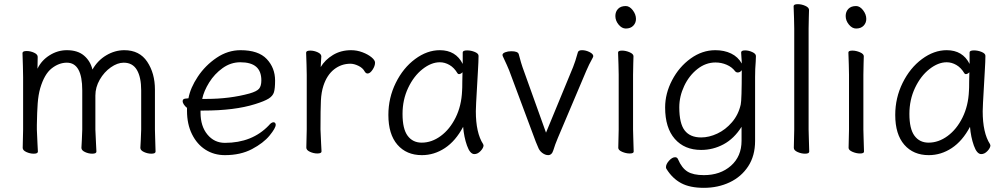

<svg xmlns="http://www.w3.org/2000/svg" viewBox="-20 -727 4838 922"><path d="M574 -426Q544 -426 512 -403.5Q480 -381 459 -344.5Q438 -308 438 -268V-105Q438 -102 441 -39L443 1Q443 11 423 11Q405 11 388 3Q371 -5 371 -17L373 -54Q375 -90 375 -105V-293Q375 -426 301 -426Q263 -426 228 -398.5Q193 -371 173 -303Q164 -271 161 -230.5Q158 -190 157 -127V-105Q157 -100 160 -37Q162 -7 162 1Q162 11 142 11Q124 11 106.5 3Q89 -5 89 -17L91 -105V-356L90 -409L88 -472Q88 -482 108 -482Q126 -482 143.5 -474Q161 -466 161 -454L160 -397Q179 -437 218 -461.5Q257 -486 301 -486Q353 -486 383.5 -460Q414 -434 424 -393Q449 -437 490.5 -461.5Q532 -486 577 -486Q650 -486 687 -430.5Q724 -375 724 -297V-105L725 -67L727 1Q727 11 707 11Q689 11 671.5 3Q654 -5 654 -17L656 -54Q658 -90 658 -105V-293Q658 -356 637.5 -391Q617 -426 574 -426Z M1060 -41Q1191 -41 1271 -125Q1283 -140 1294 -140Q1298 -140 1301 -136.5Q1304 -133 1304 -128Q1304 -112 1274.5 -76Q1245 -40 1190 -11Q1135 18 1060 18Q1008 18 967 -8Q926 -34 902 -82.5Q878 -131 878 -195V-209Q869 -216 863 -225Q857 -234 857 -241Q857 -254 876 -254L885 -255Q894 -305 930 -359Q966 -413 1020 -449.5Q1074 -486 1135 -486Q1221 -486 1261 -443.5Q1301 -401 1301 -340Q1301 -302 1295.5 -284Q1290 -266 1270 -253.5Q1250 -241 1205 -227Q1107 -196 956 -196H943V-186Q943 -121 976 -81Q1009 -41 1060 -41ZM971 -252Q1083 -252 1178 -278Q1213 -288 1224 -301Q1235 -314 1235 -341Q1235 -385 1210 -406.5Q1185 -428 1134 -428Q1088 -428 1049 -400Q1010 -372 984.5 -331Q959 -290 951 -252Z M1452 -416 1450 -474Q1450 -484 1470 -484Q1488 -484 1505.5 -476Q1523 -468 1523 -456Q1523 -446 1521.5 -431.5Q1520 -417 1520 -405Q1541 -440 1579 -463Q1617 -486 1666 -486Q1694 -486 1720.5 -476Q1747 -466 1764 -452Q1781 -438 1781 -426Q1781 -410 1769 -392Q1757 -374 1745 -374Q1737 -374 1731 -384Q1722 -401 1701 -411Q1680 -421 1663 -421Q1619 -421 1584.5 -394Q1550 -367 1533 -315Q1523 -284 1521 -244Q1519 -204 1519 -106Q1519 -101 1522 -38Q1524 -8 1524 0Q1524 10 1504 10Q1486 10 1468.5 2Q1451 -6 1451 -18L1453 -106V-367Z M2271 -314Q2265 -214 2265 -193Q2265 -89 2300 -35Q2302 -31 2302 -29Q2302 -17 2288 -2Q2274 13 2258 13Q2237 13 2222.5 -28Q2208 -69 2204 -118Q2168 -50 2116.5 -16Q2065 18 2006 18Q1932 18 1888.5 -32Q1845 -82 1845 -175Q1845 -257 1880.5 -329Q1916 -401 1973.5 -443.5Q2031 -486 2092 -486Q2169 -486 2202 -420V-475Q2202 -485 2223 -485Q2242 -485 2260 -477.5Q2278 -470 2278 -459V-457Q2278 -434 2275 -385Q2272 -336 2271 -314ZM2005 -42Q2053 -42 2096.5 -74Q2140 -106 2168 -162.5Q2196 -219 2199 -291Q2200 -301 2200 -335L2201 -380Q2192 -371 2184 -371Q2180 -371 2177 -375Q2161 -402 2138.5 -415Q2116 -428 2092 -428Q2051 -428 2009 -395Q1967 -362 1940 -305Q1913 -248 1913 -180Q1913 -108 1937.5 -75Q1962 -42 2005 -42Z M2755 -476Q2758 -486 2775 -486Q2793 -486 2811 -477Q2829 -468 2829 -457Q2829 -455 2827 -451Q2807 -415 2795 -386L2659 -65Q2645 -32 2637 -5Q2630 18 2612 18Q2602 18 2592 12.5Q2582 7 2575 -1Q2570 -7 2567 -13Q2564 -19 2561 -27L2553 -46L2425 -389Q2418 -407 2394 -458Q2393 -460 2393 -463Q2393 -471 2406 -476Q2419 -481 2435 -481Q2467 -481 2471 -467Q2484 -418 2489 -405L2602 -90L2732 -405Q2742 -429 2755 -476Z M2985 -590Q2966 -590 2950.5 -609Q2935 -628 2935 -650Q2935 -671 2948 -684.5Q2961 -698 2985 -698Q3003 -698 3018.5 -678Q3034 -658 3034 -636Q3034 -617 3021 -603.5Q3008 -590 2985 -590ZM2967 -484Q2985 -484 3003.5 -476Q3022 -468 3022 -457Q3022 -436 3021 -421L3020 -368V-105L3021 -67L3023 1Q3023 10 3004 10Q2986 10 2967.5 2Q2949 -6 2949 -17L2951 -105V-368L2950 -417L2948 -475Q2948 -484 2967 -484Z M3347 -7Q3267 -7 3220.5 -60Q3174 -113 3174 -211Q3174 -278 3207.5 -342Q3241 -406 3296.5 -446Q3352 -486 3415 -486Q3458 -486 3491 -470Q3524 -454 3542 -422Q3542 -436 3540.5 -451Q3539 -466 3539 -475Q3539 -485 3558 -485Q3575 -485 3592.5 -477Q3610 -469 3610 -458V-457L3609 -431Q3606 -397 3606 -358V-50Q3606 21 3573 71.5Q3540 122 3484 148.5Q3428 175 3360 175Q3293 175 3251 152.5Q3209 130 3181 85Q3178 81 3178 76Q3178 61 3193 44.5Q3208 28 3222 28Q3232 28 3236 38Q3254 80 3281.5 97Q3309 114 3360 114Q3439 114 3490 69Q3541 24 3541 -51V-118Q3505 -61 3454.5 -34Q3404 -7 3347 -7ZM3347 -67Q3385 -67 3424.5 -85.5Q3464 -104 3495 -140Q3526 -176 3537 -225Q3542 -246 3542 -390Q3534 -379 3523 -379Q3515 -379 3510 -385Q3495 -405 3469.5 -416Q3444 -427 3416 -427Q3369 -427 3329 -395.5Q3289 -364 3265.5 -314Q3242 -264 3242 -212Q3242 -134 3268 -100.5Q3294 -67 3347 -67Z M3793 -639 3791 -697Q3791 -707 3811 -707Q3829 -707 3847 -699Q3865 -691 3865 -679Q3865 -658 3864 -643L3863 -590V-105L3864 -67L3866 1Q3866 11 3846 11Q3828 11 3810 3Q3792 -5 3792 -17L3794 -105V-590Z M4091 -590Q4072 -590 4056.5 -609Q4041 -628 4041 -650Q4041 -671 4054 -684.5Q4067 -698 4091 -698Q4109 -698 4124.5 -678Q4140 -658 4140 -636Q4140 -617 4127 -603.5Q4114 -590 4091 -590ZM4073 -484Q4091 -484 4109.5 -476Q4128 -468 4128 -457Q4128 -436 4127 -421L4126 -368V-105L4127 -67L4129 1Q4129 10 4110 10Q4092 10 4073.5 2Q4055 -6 4055 -17L4057 -105V-368L4056 -417L4054 -475Q4054 -484 4073 -484Z M4705 -314Q4699 -214 4699 -193Q4699 -89 4734 -35Q4736 -31 4736 -29Q4736 -17 4722 -2Q4708 13 4692 13Q4671 13 4656.5 -28Q4642 -69 4638 -118Q4602 -50 4550.5 -16Q4499 18 4440 18Q4366 18 4322.5 -32Q4279 -82 4279 -175Q4279 -257 4314.5 -329Q4350 -401 4407.5 -443.5Q4465 -486 4526 -486Q4603 -486 4636 -420V-475Q4636 -485 4657 -485Q4676 -485 4694 -477.5Q4712 -470 4712 -459V-457Q4712 -434 4709 -385Q4706 -336 4705 -314ZM4439 -42Q4487 -42 4530.5 -74Q4574 -106 4602 -162.5Q4630 -219 4633 -291Q4634 -301 4634 -335L4635 -380Q4626 -371 4618 -371Q4614 -371 4611 -375Q4595 -402 4572.5 -415Q4550 -428 4526 -428Q4485 -428 4443 -395Q4401 -362 4374 -305Q4347 -248 4347 -180Q4347 -108 4371.5 -75Q4396 -42 4439 -42Z"/></svg>

Font: Iansui 0.93
Style: Regular
Weight: 400
Designer: But Ko / Fontworks Inc.
Foundry: zi-hi.com / Fontworks Inc.
Version: Version 0.931